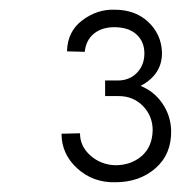

<svg xmlns="http://www.w3.org/2000/svg" viewBox="-20 -769 402 396"><path d="M217.8 -393.1Q171.9 -392.1 139.4 -421.6Q106.9 -451.2 106.9 -493.2L145 -494.1Q145 -467.3 166.5 -448.2Q188 -429.2 217.8 -428.2Q250 -428.2 272 -447Q293.9 -465.8 294.9 -500Q294.9 -529.8 274.9 -550.3Q254.9 -570.8 225.1 -570.8H196.8V-603H223.1Q247.1 -603 262.5 -618.9Q277.8 -634.8 277.8 -658.9Q277.8 -683.1 261.5 -698Q245.1 -712.9 215.8 -712.9Q189.9 -712.9 173.6 -699.5Q157.2 -686 154.8 -662.1L118.2 -663.1Q119.1 -704.1 149.7 -727.1Q180.2 -750 215.8 -749Q258.8 -749 285.4 -724.1Q312 -699.2 314 -663.1Q315.9 -616.2 270 -591.8Q297.9 -580.6 314.9 -555.7Q332 -530.8 333 -500Q334 -451.2 300.8 -422.1Q267.6 -393.1 217.8 -393.1Z"/></svg>

Font: Oakes Grotesk
Style: Italic
Weight: 400
Designer: Samuel Oakes
Foundry: Samuel Oakes
Version: Version 1.0 | wf-rip DC20170320